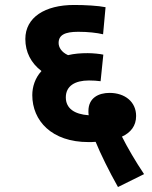

<svg xmlns="http://www.w3.org/2000/svg" viewBox="-20 -652 610 773"><path d="M455 101 560 49C525 -3 492 -60 471 -102C506 -118 528 -145 528 -185C528 -242 483 -278 421 -278C377 -278 336 -258 336 -205C336 -200 336 -194 337 -188C279 -192 245 -216 245 -260C245 -306 282 -328 338 -328C355 -328 371 -327 385 -325L396 -432C383 -435 354 -438 333 -438C305 -438 279 -436 254 -430C227 -442 216 -462 216 -479C216 -511 241 -524 295 -524C334 -524 370 -520 395 -514L405 -623C376 -629 323 -632 278 -632C161 -632 82 -582 82 -495C82 -442 105 -398 147 -366C121 -338 110 -302 110 -269C110 -166 188 -80 336 -80C346 -80 355 -80 365 -81C384 -34 420 39 455 101Z"/></svg>

Font: Noto Sans
Style: Bold Italic
Weight: 700
Italic angle: -12°
Designer: Monotype Design Team
Foundry: Monotype Imaging Inc.
Version: Version 2.013